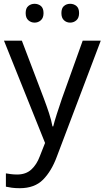

<svg xmlns="http://www.w3.org/2000/svg" viewBox="-20 -750 550 1010"><path d="M1 -536H95L211 -231Q226 -191 238 -154.5Q250 -118 256 -85H260Q266 -110 279 -150.5Q292 -191 306 -232L415 -536H510L279 74Q251 150 206.5 195Q162 240 84 240Q60 240 42 237.5Q24 235 11 232V162Q22 164 37.5 166Q53 168 70 168Q116 168 144.5 142Q173 116 189 73L217 2ZM115 -681Q115 -707 129 -718.5Q143 -730 162 -730Q181 -730 195 -718.5Q209 -707 209 -681Q209 -656 195 -643.5Q181 -631 162 -631Q143 -631 129 -643.5Q115 -656 115 -681ZM303 -681Q303 -707 316.5 -718.5Q330 -730 349 -730Q368 -730 382 -718.5Q396 -707 396 -681Q396 -656 382 -643.5Q368 -631 349 -631Q330 -631 316.5 -643.5Q303 -656 303 -681Z"/></svg>

Font: Noto Sans Ethiopic
Style: Regular
Weight: 400
Designer: Monotype Design Team
Foundry: Monotype Imaging Inc.
Version: Version 2.102; ttfautohint (v1.8.4.7-5d5b)